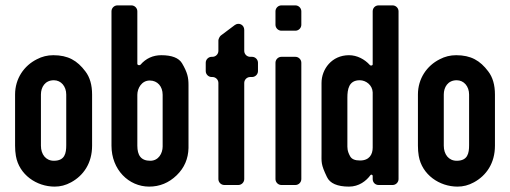

<svg xmlns="http://www.w3.org/2000/svg" viewBox="-20 -687 1893 713"><path d="M36 -336V-146C36 -132 37 -120 39 -108C51 -38 116 6 183 6C204 6 224 1 244 -10C290 -35 322 -81 322 -146V-336C322 -371 314 -400 297 -422C267 -462 233 -482 178 -482C156 -482 136 -477 117 -467C69 -443 36 -395 36 -336ZM180 -389C207 -389 226 -366 226 -336V-148C226 -118 221 -90 180 -90C150 -90 132 -114 132 -146V-336C132 -363 147 -389 180 -389Z M534 6C573 6 607 -8 636 -36C665 -64 679 -98 680 -137V-372C680 -399 676 -418 656 -452C644 -472 618 -482 579 -482C548 -482 522 -470 502 -447C498 -443 490 -445 490 -450V-645C490 -657 480 -667 468 -667H416C404 -667 394 -657 394 -645V-146C394 -57 458 6 534 6ZM536 -388C565 -388 584 -366 584 -335V-143C584 -118 569 -90 538 -90C503 -90 490 -111 490 -146V-335C490 -359 506 -388 536 -388Z M813 0H865C877 0 887 -10 887 -22V-379C887 -391 897 -401 909 -401H916C928 -401 938 -411 938 -423V-454C938 -466 928 -476 916 -476H909C897 -476 887 -486 887 -498V-576C887 -595 867 -605 852 -594L800 -555C796 -552 791 -542 791 -537V-498C791 -486 781 -476 769 -476H766C754 -476 744 -466 744 -454V-423C744 -411 754 -401 766 -401H769C781 -401 791 -391 791 -379V-22C791 -10 801 0 813 0Z M1025 0H1077C1089 0 1099 -10 1099 -22V-454C1099 -466 1089 -476 1077 -476H1025C1013 -476 1003 -466 1003 -454V-22C1003 -10 1013 0 1025 0ZM1025 -573H1077C1089 -573 1099 -583 1099 -595V-645C1099 -657 1089 -667 1077 -667H1025C1013 -667 1003 -657 1003 -645V-595C1003 -583 1013 -573 1025 -573Z M1276 -482C1212 -482 1174 -430 1174 -379V-122C1174 -84 1171 -78 1194 -30C1205 -6 1233 6 1276 6C1313 6 1340 -15 1356 -37C1358 -40 1364 -38 1364 -34V-22C1364 -10 1373 0 1386 0H1438C1450 0 1460 -10 1460 -22V-645C1460 -657 1450 -667 1438 -667H1386C1373 -667 1364 -657 1364 -645V-448C1364 -443 1356 -442 1353 -446C1334 -467 1306 -482 1276 -482ZM1364 -344V-139C1364 -114 1352 -91 1317 -91C1298 -91 1286 -96 1280 -107C1269 -127 1270 -138 1270 -153V-324C1270 -355 1275 -389 1316 -389C1339 -389 1363 -371 1364 -344Z M1532 -336V-146C1532 -132 1533 -120 1535 -108C1547 -38 1612 6 1679 6C1700 6 1720 1 1740 -10C1786 -35 1818 -81 1818 -146V-336C1818 -371 1810 -400 1793 -422C1763 -462 1729 -482 1674 -482C1652 -482 1632 -477 1613 -467C1565 -443 1532 -395 1532 -336ZM1676 -389C1703 -389 1722 -366 1722 -336V-148C1722 -118 1717 -90 1676 -90C1646 -90 1628 -114 1628 -146V-336C1628 -363 1643 -389 1676 -389Z"/></svg>

Font: DIN Rundschrift
Style: Eng
Weight: 400
Width: 3
Version: Version 1.027